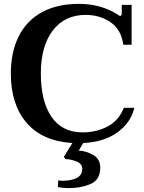

<svg xmlns="http://www.w3.org/2000/svg" viewBox="-20 -730 745 992"><path d="M410 9 387 48Q426 50 462 71Q498 92 498 136Q498 199 448 220.5Q398 242 334 242Q309 242 279 237L281 202Q295 204 301 204Q348 204 376.5 189.5Q405 175 405 142Q405 116 374.5 104Q344 92 318 92L310 80L354 9Q198 -1 117 -96Q36 -191 36 -350Q36 -460 76 -541Q116 -622 195 -666Q274 -710 388 -710Q504 -710 592 -652Q596 -648 601 -648Q609 -648 609 -660V-705H660V-499H617Q607 -576 552 -614.5Q497 -653 422 -653Q314 -653 252.5 -572Q191 -491 191 -350Q191 -207 246 -126.5Q301 -46 407 -46Q477 -46 535 -76Q593 -106 620 -173H674Q656 -96 586.5 -46Q517 4 410 9Z"/></svg>

Font: Taviraj DemiBold
Style: Regular
Weight: 600
Designer: Katatrad Team
Foundry: CadsonDemak
Version: Version 1.030